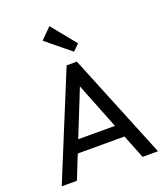

<svg xmlns="http://www.w3.org/2000/svg" viewBox="-169 -1075 1033 1190"><g transform="rotate(-20 348.0 -479.5)"><path d="M30.5 0 315.2 -694H382.8L665.5 0H563.8L330.5 -587.2H365.8L130.5 0ZM165.8 -157V-239.2H531.2V-157ZM387.8 -757.5 227.8 -888.5 298.2 -959 428.5 -798.2Z"/></g></svg>

Font: Marine Company Thin
Style: Regular
Weight: 100
Designer: Rodrigo Fuenzalida
Foundry: fragTYPE
Version: Version 1.000